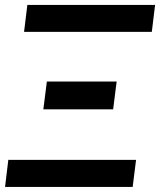

<svg xmlns="http://www.w3.org/2000/svg" viewBox="-20 -742 636 762"><path d="M595.5 -722.5H88.5L75.5 -615.5H582.5ZM520 -107.5H13L0 0H506.5ZM166 -418.5 152 -308H429L443 -418.5Z"/></svg>

Font: Lato
Style: Bold Italic
Weight: 700
Italic angle: -7°
Designer: Lukasz Dziedzic
Foundry: tyPoland Lukasz Dziedzic
Version: Version 2.007; 2014-02-27